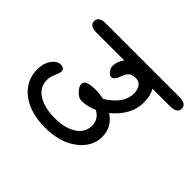

<svg xmlns="http://www.w3.org/2000/svg" viewBox="-137 -842 1005 1005"><g transform="rotate(45 365.0 -339.5)"><path d="M135 -645H676Q730 -645 730 -610.5Q730 -576 676 -576H547Q567 -543 567 -493Q567 -400 477 -325Q540 -285 540 -211.5Q540 -138 472 -86Q404 -34 293.5 -34Q183 -34 116 -85.5Q49 -137 49 -223Q49 -266 70 -296Q91 -326 119 -326Q147 -326 147 -303Q147 -291 135.5 -266Q124 -241 124 -217Q124 -164 171.5 -134.5Q219 -105 294.5 -105Q370 -105 415.5 -135Q461 -165 461 -214.5Q461 -264 416 -288Q373 -268 329 -268Q308 -268 287 -290.5Q266 -313 266 -330Q266 -362 340 -362Q374 -362 402 -355Q497 -414 497 -489Q497 -518 484 -536Q471 -554 447 -554Q402 -554 389 -514Q377 -483 369 -474.5Q361 -466 350 -466Q339 -466 327 -482Q315 -498 315 -513Q315 -545 338 -576H135Q81 -576 81 -610.5Q81 -645 135 -645Z"/></g></svg>

Font: Kalam
Style: Regular
Weight: 400
Designer: Lipi Raval (Devanagari and Latin), Jonny Pinhorn (Latin)
Foundry: Indian Type Foundry
Version: Version 2.001;PS 1.0;hotconv 1.0.79;makeotf.lib2.5.61930; tt